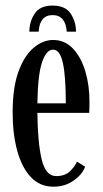

<svg xmlns="http://www.w3.org/2000/svg" viewBox="-20 -676 378 706"><path d="M176.5 10.5Q126.5 10.5 93.2 -25Q60 -60.5 43.2 -122.2Q26.5 -184 26.5 -263Q26.5 -354.5 48.2 -413.5Q70 -472.5 104.2 -500.8Q138.5 -529 175 -529Q218.5 -529 248.2 -497.5Q278 -466 293.5 -414.5Q309 -363 309 -302.5Q309 -292 308.8 -281.8Q308.5 -271.5 308 -261H117.5Q118.5 -153.5 133 -91Q147.5 -28.5 186.5 -28.5Q219 -28.5 237.2 -46.2Q255.5 -64 263 -82L293 -63Q283 -35 251 -12.2Q219 10.5 176.5 10.5ZM175 -493.5Q150.5 -493.5 134.8 -447.5Q119 -401.5 117.5 -296H222Q222 -395.5 211.2 -444.5Q200.5 -493.5 175 -493.5ZM173.5 -655.5Q220 -655.5 239.8 -626Q259.5 -596.5 259.5 -559.5H225.5Q221 -620.5 173.5 -620.5Q126 -620.5 122 -559.5H88Q88 -596.5 107.5 -626Q127 -655.5 173.5 -655.5Z"/></svg>

Font: Imbue 10pt Medium
Style: Regular
Weight: 500
Designer: Tyler Finck
Foundry: Etcetera Type Company
Version: Version 1.102; ttfautohint (v1.8.3)